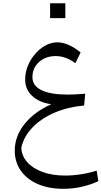

<svg xmlns="http://www.w3.org/2000/svg" viewBox="-20 -826 628 1188"><path d="M296.9 -181.2Q221.7 -191.9 178.7 -232.7Q135.7 -273.4 135.7 -333.5Q135.7 -377.4 152.3 -418.5Q168.9 -459.5 197.5 -492.4Q226.1 -525.4 261.5 -544.7Q296.9 -564 334.5 -564Q401.4 -564 479 -501.5L446.3 -435.1Q387.7 -479 324.7 -479Q262.2 -479 221.4 -442.1Q180.7 -405.3 180.7 -348.6Q180.7 -295.4 236.6 -268.1Q292.5 -240.7 399.9 -240.7Q421.9 -240.7 449.2 -242.2Q476.6 -243.7 507.3 -246.1L500.5 -173.3Q399.4 -164.1 317.1 -128.7Q234.9 -93.3 181.2 -37.6Q127.4 18.1 111.8 87.4Q113.8 138.2 148.4 177.2Q183.1 216.3 243.9 238.3Q304.7 260.3 383.3 260.3Q431.2 260.3 483.6 252Q536.1 243.7 578.1 229.5L588.4 294.9Q541 317.4 485.1 329.8Q429.2 342.3 372.6 342.3Q281.7 342.3 214.1 313Q146.5 283.7 108.9 230.2Q71.3 176.8 71.3 105.5Q71.3 18.1 130.9 -57.4Q190.4 -132.8 296.9 -181.2ZM290 -805.7H384.3V-713.9H290Z"/></svg>

Font: Pinar-DS3-FD Regular
Style: Regular
Weight: 400
Designer: Amin Abedi
Version: Version 3.000